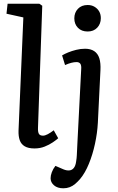

<svg xmlns="http://www.w3.org/2000/svg" viewBox="-20 -787 639 1036"><path d="M106 -693 15 -713 21 -767H192L208 -756L185 -98Q184 -76 189.5 -65.5Q195 -55 212 -55Q223 -55 238 -63Q253 -71 270 -84L294 -41Q284 -32 265 -19Q246 -6 221 4Q196 14 166 14Q133 14 113.5 2.5Q94 -9 86.5 -30.5Q79 -52 80 -82ZM508 -124Q505 -69 492.5 -11Q480 47 459.5 97Q439 147 412 179Q400 193 386 205Q372 217 356 223Q340 229 322 229Q290 229 271.5 213Q253 197 253 175Q253 160 259.5 142.5Q266 125 279 108L323 127Q340 134 354.5 132.5Q369 131 378.5 119Q388 107 391 83Q394 65 394.5 50.5Q395 36 396 19.5Q397 3 398 -22L418 -411Q420 -434 413.5 -443Q407 -452 393 -452Q380 -452 364.5 -448Q349 -444 331 -436L315 -488Q328 -496 347.5 -504Q367 -512 391 -518Q415 -524 439 -524Q469 -524 488.5 -511Q508 -498 516 -472.5Q524 -447 522 -408ZM381 -688Q381 -719 400.5 -739.5Q420 -760 453 -760Q474 -760 490 -750.5Q506 -741 515 -725.5Q524 -710 524 -689Q524 -658 504.5 -637.5Q485 -617 453 -617Q420 -617 400.5 -637Q381 -657 381 -688Z"/></svg>

Font: Literata Medium
Style: Italic
Weight: 500
Italic angle: -2°
Designer: Latin by Veronika Burian and Jose Scaglione. Greek by Irene Vlachou. Cyrillic by Vera Evstafieva
Foundry: TypeTogether
Version: Version 3.103;gftools[0.9.29]